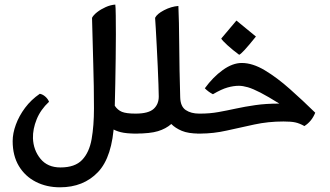

<svg xmlns="http://www.w3.org/2000/svg" viewBox="-20 -567 1411 822"><path d="M236.8 234.9Q179.2 234.9 133.3 211.4Q87.4 188 60.8 143.8Q34.2 99.6 34.2 37.1Q34.2 3.9 47.9 -33.4Q61.5 -70.8 87.4 -105.5Q113.3 -140.1 150.4 -165.5Q163.1 -163.1 174.1 -153.3Q185.1 -143.6 189.9 -131.3Q153.8 -97.7 137 -56.2Q120.1 -14.6 121.1 24.9Q123 75.7 153.3 112.8Q183.6 149.9 238.8 149.9Q300.8 149.9 331.5 117.7Q362.3 85.4 372.3 28.3Q382.3 -28.8 382.3 -103Q382.3 -196.3 379.2 -296.4Q376 -396.5 374 -490.7Q379.9 -502.4 395.8 -514.9Q411.6 -527.3 432.4 -536.6Q453.1 -545.9 473.6 -547.4Q475.1 -538.6 475.6 -500.5Q476.1 -462.4 476.1 -419.4Q476.1 -371.6 475.3 -317.1Q474.6 -262.7 473.6 -210.2Q472.7 -157.7 471.4 -114.5Q470.2 -71.3 468.8 -45.4Q461.4 105 399.4 169.9Q337.4 234.9 236.8 234.9ZM560.5 4.9Q521 4.9 496.8 -1.2Q472.7 -7.3 457.3 -18.1Q441.9 -28.8 427.7 -43.5L470.7 -115.2Q483.4 -95.7 502.2 -88.1Q521 -80.6 560.5 -80.6H570.3V4.9Z M550.8 4.9V-80.6H560.5Q615.2 -80.6 637.5 -100.6Q659.7 -120.6 659.7 -153.8Q659.7 -170.4 658.4 -205.1Q657.2 -239.7 655.3 -282.7Q653.3 -325.7 651.1 -368.2Q648.9 -410.6 647 -443.8Q645 -477.1 644 -490.7Q652.3 -507.8 682.6 -523.4Q712.9 -539.1 743.7 -541.5Q746.6 -479 747.3 -375Q748 -271 751.5 -150.9Q752.4 -111.3 775.1 -95.9Q797.9 -80.6 832.5 -80.6H842.3V4.9H832.5Q786.6 4.9 758.5 -6.8Q730.5 -18.6 713.4 -36.1Q689.9 -15.6 656.2 -5.4Q622.6 4.9 560.5 4.9Z M822.8 4.9V-80.6H837.4Q878.4 -80.6 915 -87.2Q951.7 -93.8 989.7 -102.1Q1027.8 -110.4 1072.8 -116.9Q1117.7 -123.5 1175.8 -123.5Q1127.4 -153.8 1095.2 -170.4Q1063 -187 1041.3 -193.4Q1019.5 -199.7 1002.4 -199.7Q980 -199.7 954.1 -192.4Q928.2 -185.1 891.6 -163.6Q873 -172.9 856.9 -189Q891.6 -236.8 933.6 -267.1Q975.6 -297.4 1015.1 -297.4Q1061.5 -297.4 1114 -265.9Q1166.5 -234.4 1221.4 -185.5Q1276.4 -136.7 1329.6 -84.5Q1314.9 -47.4 1283.2 -27.3Q1262.2 -39.1 1244.1 -43Q1226.1 -46.9 1193.4 -46.9Q1128.4 -46.9 1068.4 -33.9Q1008.3 -21 951.2 -8.1Q894 4.9 837.4 4.9Q835.4 4.9 831.5 4.9Q827.6 4.9 822.8 4.9ZM1003.9 -332.5Q976.6 -352.5 953.6 -373.5Q930.7 -394.5 927.2 -401.9L992.2 -479L1075.7 -410.6Q1043.5 -370.6 1026.6 -352.5Q1009.8 -334.5 1003.9 -332.5Z"/></svg>

Font: Harmattan
Style: Bold
Weight: 700
Designer: George W. Nuss III and SIL International
Foundry: SIL International
Version: Version 4.000